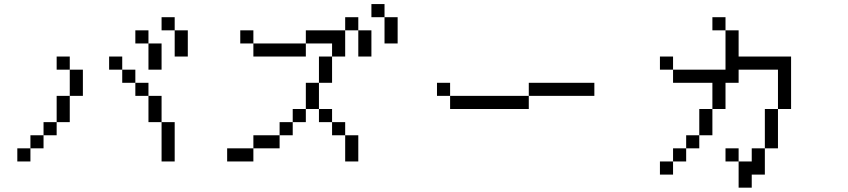

<svg xmlns="http://www.w3.org/2000/svg" viewBox="-20 -832 4040 915"><path d="M125 -125H62.5V-62.5H125ZM125 -125H187.5V-187.5H125ZM750 -250V-62.5H812.5V-250ZM187.5 -187.5H250V-250H187.5ZM250 -250H312.5Q312.5 -250 312.5 -375H250Q250 -375 250 -250ZM750 -250Q750 -250 750 -375H687.5Q687.5 -375 687.5 -250ZM312.5 -375H375Q375 -375 375 -500H312.5Q312.5 -500 312.5 -375ZM687.5 -375V-437.5H625V-375ZM625 -437.5V-500H562.5V-437.5ZM312.5 -500V-562.5H250V-500ZM562.5 -500V-562.5H500V-500ZM687.5 -625Q687.5 -625 687.5 -500H750Q750 -500 750 -625ZM687.5 -625V-687.5H625V-625ZM812.5 -687.5Q812.5 -687.5 812.5 -562.5H875Q875 -562.5 875 -687.5ZM812.5 -687.5V-750H750V-687.5Z M1187.5 -125H1062.5V-62.5H1187.5ZM1187.5 -125H1312.5V-187.5H1187.5ZM1625 -187.5Q1625 -187.5 1625 -62.5H1687.5Q1687.5 -62.5 1687.5 -187.5ZM1312.5 -187.5H1375V-250H1312.5ZM1625 -187.5V-250H1562.5V-187.5ZM1375 -250H1437.5V-312.5H1375ZM1562.5 -250V-312.5H1500V-250ZM1437.5 -312.5H1500Q1500 -312.5 1500 -437.5H1437.5Q1437.5 -437.5 1437.5 -312.5ZM1500 -437.5H1562.5Q1562.5 -437.5 1562.5 -562.5H1500Q1500 -562.5 1500 -437.5ZM1562.5 -562.5H1625Q1625 -562.5 1625 -687.5H1437.5V-625H1187.5V-562.5H1437.5V-625H1562.5ZM1187.5 -625V-687.5H1125V-625ZM1687.5 -687.5Q1687.5 -687.5 1687.5 -562.5H1750Q1750 -562.5 1750 -687.5ZM1625 -687.5H1687.5V-750H1625ZM1812.5 -750Q1812.5 -750 1812.5 -625H1875Q1875 -625 1875 -750ZM1812.5 -750V-812.5H1750V-750Z M2812.5 -375V-437.5H2500V-375H2125V-312.5H2500V-375ZM2125 -375V-437.5H2062.5V-375Z M3562.5 0H3625Q3625 0 3625 -125H3562.5V-62.5H3500Q3500 -62.5 3500 62.5H3562.5ZM3187.5 -62.5H3125V0H3187.5ZM3187.5 -62.5H3250V-125H3187.5ZM3500 -62.5V-125H3437.5V-62.5ZM3250 -125H3312.5V-187.5H3250ZM3625 -125H3687.5V-312.5H3625ZM3312.5 -187.5H3375Q3375 -187.5 3375 -312.5H3312.5Q3312.5 -312.5 3312.5 -187.5ZM3375 -312.5H3437.5Q3437.5 -312.5 3437.5 -437.5H3500V-500H3687.5V-312.5H3750Q3750 -312.5 3750 -562.5H3500Q3500 -562.5 3500 -687.5H3437.5V-500H3187.5V-437.5H3375Q3375 -437.5 3375 -312.5ZM3187.5 -500V-562.5H3125V-500ZM3437.5 -687.5V-750H3375V-687.5Z"/></svg>

Font: Unifont
Style: Regular
Weight: 500
Version: Version 13.0.05